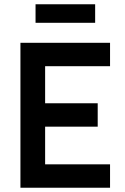

<svg xmlns="http://www.w3.org/2000/svg" viewBox="-20 -882 587 902"><path d="M162 -287V-397H439V-287ZM159 -571 192 -613V-79L154 -110H497V0H76V-681H497V-571ZM427 -775H147V-862H427Z"/></svg>

Font: Gabarito Medium
Style: Regular
Weight: 500
Designer: Leandro Assis / Alvaro Franca / Felipe Casaprima
Foundry: Naipe Foundry
Version: Version 1.000